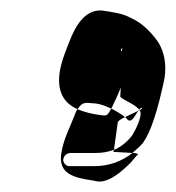

<svg xmlns="http://www.w3.org/2000/svg" viewBox="-20 -526 333 364"><path d="M93 -388C88 -351 102 -330 127 -319C136 -332 139 -332 159 -330C172 -329 182 -324 191 -320C196 -330 203 -345 209 -360L208 -344C206 -339 235 -330 244 -318C249 -325 252 -321 245 -317C252 -306 233 -273 231 -270C225 -261 210 -247 196 -242L195 -238C195 -238 217 -237 231 -236C239 -243 246 -249 251 -255C266 -276 279 -316 292 -378C296 -406 291 -428 280 -446C263 -470 246 -484 228 -492C212 -501 193 -503 174 -506C150 -508 131 -492 116 -458C107 -436 96 -410 93 -388ZM96 -234C91 -197 119 -189 155 -184L165 -182C180 -180 199 -190 222 -212C230 -219 235 -227 242 -234C242 -234 238 -236 231 -236C211 -220 186 -211 159 -211H111C105 -211 99 -218 100 -224C101 -231 107 -236 114 -236H162C174 -236 185 -238 196 -242L203 -292C203 -297 209 -300 217 -304C211 -309 198 -317 191 -320C183 -306 183 -306 169 -308C154 -310 138 -314 127 -319C123 -314 122 -308 120 -304C111 -281 100 -261 96 -234ZM211 -429C208 -431 209 -433 212 -435ZM217 -304C219 -303 220 -301 221 -300C229 -291 236 -307 242 -316C236 -313 226 -308 217 -304ZM242 -316C243 -316 244 -317 245 -317L244 -318C244 -317 242 -317 242 -316Z"/></svg>

Font: FailCity
Style: OBL
Weight: 400
Version: Version 1